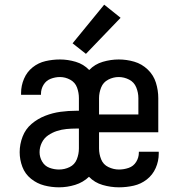

<svg xmlns="http://www.w3.org/2000/svg" viewBox="-20 -792 760 820"><path d="M232 8Q267 8 301 -2.5Q335 -13 360 -37Q384 -12 418.5 -2Q453 8 488 8Q520 8 551 1Q582 -6 607 -25.5Q632 -45 645 -74.5Q658 -104 658 -136Q658 -140 658 -144H573V-140Q573 -119 561.5 -100.5Q550 -82 529.5 -75Q509 -68 488 -68Q465 -68 443 -78.5Q421 -89 412 -111.5Q403 -134 403 -158V-227H656V-373Q656 -406 646 -438.5Q636 -471 611 -495Q586 -519 553.5 -528.5Q521 -538 487 -538Q453 -538 419 -528Q385 -518 361 -493Q337 -518 303.5 -528Q270 -538 236 -538Q205 -538 174.5 -531Q144 -524 119.5 -504.5Q95 -485 82.5 -455.5Q70 -426 70 -395Q70 -391 70 -387H155V-391Q155 -412 166 -430Q177 -448 196.5 -455.5Q216 -463 236 -463Q259 -463 280 -451.5Q301 -440 309 -418Q317 -396 317 -373V-319H306Q272 -319 238.5 -314.5Q205 -310 173 -297.5Q141 -285 115 -263Q89 -241 76.5 -208.5Q64 -176 64 -142Q64 -110 75.5 -79.5Q87 -49 112.5 -28.5Q138 -8 169 0Q200 8 232 8ZM403 -303V-373Q403 -396 412 -418.5Q421 -441 442.5 -452Q464 -463 487 -463Q510 -463 531.5 -452Q553 -441 562 -418.5Q571 -396 571 -373V-303ZM232 -68Q211 -68 191 -75.5Q171 -83 160 -102Q149 -121 149 -142Q149 -163 158.5 -182.5Q168 -202 185.5 -214Q203 -226 223 -232.5Q243 -239 264 -241Q285 -243 306 -243H317V-158Q317 -134 308 -111.5Q299 -89 277.5 -78.5Q256 -68 232 -68ZM347 -562 495 -716 425 -772 290 -607Z"/></svg>

Font: Iosevka Sparkle
Style: Regular
Weight: 400
Designer: Belleve Invis
Foundry: Belleve Invis
Version: Version 4.5.0; ttfautohint (v1.8.3)